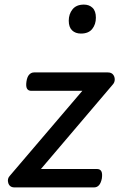

<svg xmlns="http://www.w3.org/2000/svg" viewBox="-20 -815 535 835"><path d="M43 0Q22 0 16 -19Q10 -38 24 -52L338 -420H116Q103 -420 97.5 -429.5Q92 -439 95 -460Q98 -481 107 -490.5Q116 -500 128 -500H449Q464 -500 471.5 -491Q479 -482 479 -469.5Q479 -457 471 -448L158 -80H402Q415 -80 420.5 -70.5Q426 -61 423 -39Q419 -19 410.5 -9.5Q402 0 389 0ZM332 -669Q308 -669 293.5 -683Q279 -697 279 -725Q279 -754 295.5 -774.5Q312 -795 345 -795Q368 -795 382.5 -781Q397 -767 397 -738Q397 -709 381 -689Q365 -669 332 -669Z"/></svg>

Font: Playwrite ZA
Style: Regular
Weight: 400
Designer: Veronika Burian, José Scaglione
Foundry: TypeTogether
Version: Version 1.002